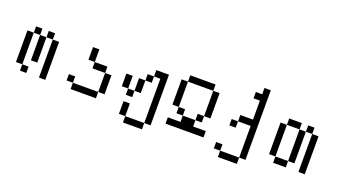

<svg xmlns="http://www.w3.org/2000/svg" viewBox="-63 -1141 3127 1782"><g transform="rotate(20 1500.0 -250.0)"><path d="M187.5 0V-62.5H125V0ZM125 -62.5V-375H62.5V-62.5ZM312.5 -375Q312.5 -375 312.5 0H375Q375 0 375 -375ZM187.5 -375Q187.5 -375 187.5 -125H250Q250 -125 250 -375ZM125 -375H187.5V-437.5H125ZM250 -375H312.5V-437.5H250Z M625 -62.5V0H875V-62.5ZM625 -62.5V-125H562.5V-62.5ZM875 -62.5H937.5V-250H875ZM875 -250V-312.5H750V-250ZM750 -312.5Q750 -312.5 750 -437.5H687.5Q687.5 -437.5 687.5 -312.5Z M1187.5 62.5V125H1375V62.5ZM1187.5 62.5Q1187.5 62.5 1187.5 -62.5H1125Q1125 -62.5 1125 62.5ZM1375 62.5H1437.5Q1437.5 62.5 1437.5 -437.5H1312.5V-375H1250V-312.5H1187.5Q1187.5 -312.5 1187.5 -187.5H1125V-125H1187.5V-187.5H1250Q1250 -187.5 1250 -312.5H1312.5V-375H1375ZM1125 -187.5Q1125 -187.5 1125 -312.5H1062.5Q1062.5 -312.5 1062.5 -187.5Z M1937.5 0V-62.5H1812.5V-125H1687.5V-62.5H1562.5V0ZM1687.5 -125V-187.5H1625V-125ZM1812.5 -125H1875V-187.5H1812.5ZM1625 -187.5Q1625 -187.5 1625 -437.5H1562.5Q1562.5 -437.5 1562.5 -187.5ZM1875 -187.5H1937.5Q1937.5 -187.5 1937.5 -437.5H1875Q1875 -437.5 1875 -187.5ZM1625 -437.5H1875V-500H1625Z M2125 62.5V125H2312.5V62.5ZM2125 62.5V0H2062.5V62.5ZM2312.5 62.5H2375V-625H2312.5V-562.5H2250V-500H2312.5V-312.5H2187.5V-250H2125V-187.5H2187.5V-250H2312.5Z M2625 -62.5V0H2750V-62.5ZM2625 -62.5V-375H2562.5V-62.5ZM2750 -62.5H2812.5V-375H2750ZM2875 -375Q2875 -375 2875 0H2937.5Q2937.5 0 2937.5 -375ZM2625 -375H2750V-437.5H2625ZM2812.5 -375H2875V-437.5H2812.5Z"/></g></svg>

Font: BFUnifontExMono
Style: Regular
Weight: 500
Version: Version 15.0.06